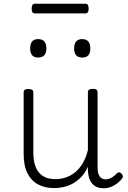

<svg xmlns="http://www.w3.org/2000/svg" viewBox="-20 -992 686 1031"><path d="M270 18Q222 18 185 -1.5Q148 -21 127.5 -61.5Q107 -102 107 -166V-496Q107 -505 113 -509.5Q119 -514 132 -514Q146 -514 152.5 -509.5Q159 -505 159 -496V-171Q159 -127 171.5 -95.5Q184 -64 210 -47Q236 -30 277 -30Q306 -30 333 -39Q360 -48 383 -66.5Q406 -85 424 -115Q442 -145 452 -186V-496Q452 -506 458.5 -510.5Q465 -515 479 -515Q492 -515 498 -510.5Q504 -506 504 -496V-93Q504 -73 508.5 -58.5Q513 -44 523 -36.5Q533 -29 547 -29Q557 -29 567 -32.5Q577 -36 587 -43Q597 -50 607 -61Q613 -67 620 -66.5Q627 -66 633 -59Q638 -54 639.5 -47Q641 -40 636 -34Q625 -19 609 -7Q593 5 575 12Q557 19 537 19Q517 19 502 13Q487 7 476 -5Q465 -17 459 -35Q453 -53 452 -76V-97Q437 -63 415.5 -41Q394 -19 370 -6Q346 7 320.5 12.5Q295 18 270 18ZM185 -683Q163 -683 152.5 -695.5Q142 -708 142 -732Q142 -757 152.5 -769.5Q163 -782 185 -782Q207 -782 218 -769.5Q229 -757 229 -732Q229 -707 217.5 -695Q206 -683 185 -683ZM422 -683Q399 -683 388.5 -695.5Q378 -708 378 -732Q378 -757 389 -769.5Q400 -782 421 -782Q443 -782 454 -769.5Q465 -757 465 -732Q465 -707 454 -695Q443 -683 422 -683ZM169 -920Q158 -920 154 -926.5Q150 -933 150 -945Q150 -958 154 -965Q158 -972 169 -972H437Q448 -972 452 -965Q456 -958 456 -945Q456 -933 452 -926.5Q448 -920 437 -920Z"/></svg>

Font: Playwrite CL ExtraLight
Style: Regular
Weight: 200
Designer: Veronika Burian, José Scaglione
Foundry: TypeTogether
Version: Version 1.002